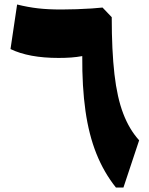

<svg xmlns="http://www.w3.org/2000/svg" viewBox="-20 -845 672 865"><path d="M483.4 -767.6Q483.4 -616.7 495.6 -510.7Q507.8 -404.8 535.2 -333.3Q562.5 -261.7 606.9 -212.9L536.1 0H502.4Q448.2 -67.9 414.3 -152.6Q380.4 -237.3 365 -345.7Q349.6 -454.1 350.6 -592.3Q327.1 -587.9 300.5 -585.9Q273.9 -584 243.7 -584Q109.9 -584 27.3 -624L57.1 -824.7Q106.4 -812.5 151.4 -807.4Q196.3 -802.2 256.3 -802.2Q288.6 -802.2 325.4 -803.5Q362.3 -804.7 394 -806.9Q425.8 -809.1 441.9 -811Z"/></svg>

Font: Pinar DS4-ExtraBold
Style: Regular
Weight: 800
Designer: Amin Abedi
Version: Version 2.000